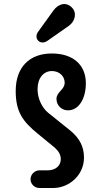

<svg xmlns="http://www.w3.org/2000/svg" viewBox="-20 -941 522 961"><path d="M303.7 -527.3C303.7 -490.7 262.7 -481.9 262.7 -445.8C262.7 -413.6 288.1 -388.7 320.3 -388.7C374.5 -388.7 409.7 -447.3 409.7 -524.4C409.7 -616.7 345.2 -673.3 239.3 -673.3C127.9 -673.3 58.6 -605 58.6 -485.8C58.6 -379.9 94.7 -332.5 169.9 -271L253.4 -202.6C273.4 -184.6 284.2 -167 284.2 -144C284.2 -111.3 257.8 -88.4 218.3 -88.4H177.2C153.3 -88.4 132.8 -67.9 132.8 -43.9C132.8 -19.5 153.3 0 177.2 0H246.1C325.7 0 400.4 -64 400.4 -152.3C400.4 -206.5 378.4 -249 332.5 -287.1L221.7 -376C191.9 -399.9 168 -445.3 168 -494.6C168 -551.3 198.7 -585.4 239.7 -585.4C277.3 -585.4 303.7 -559.6 303.7 -527.3ZM170.9 -782.2C160.6 -767.6 158.7 -750 171.4 -737.3C183.6 -724.6 202.6 -726.6 216.8 -736.3L324.2 -811.5C356 -833.5 367.2 -877.4 338.9 -904.3C307.6 -934.6 270 -919.4 247.6 -888.7Z"/></svg>

Font: Supermercado One
Style: Regular
Weight: 400
Designer: James Grieshaber
Foundry: James Grieshaber
Version: Version 1.002